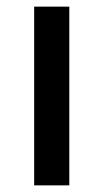

<svg xmlns="http://www.w3.org/2000/svg" viewBox="-20 -559 312 579"><path d="M189 0V-539H83V0Z"/></svg>

Font: Noto Sans Hanifi Rohingya Medium
Style: Regular
Weight: 500
Designer: Monotype Design Team and DaltonMaag
Foundry: Google LLC
Version: Version 2.102